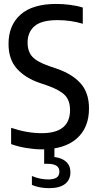

<svg xmlns="http://www.w3.org/2000/svg" viewBox="-20 -770 509 1002"><path d="M198 9.5Q161.5 9.5 118.2 2.5Q75 -4.5 38 -18V-103Q77.5 -89.5 118 -82.2Q158.5 -75 198 -75Q345.5 -75 345.5 -195.5Q345.5 -245.5 318.8 -273.2Q292 -301 226 -324L186.5 -337.5Q111.5 -363 68 -411.8Q24.5 -460.5 24.5 -541Q24.5 -638 87.2 -693.8Q150 -749.5 274 -749.5Q310 -749.5 347.2 -744.5Q384.5 -739.5 412 -730.5V-646Q381 -655.5 347.8 -660.2Q314.5 -665 281 -665Q197 -665 160.5 -633.8Q124 -602.5 124 -548Q124 -501 148.8 -474Q173.5 -447 235.5 -425.5L275 -412Q356 -384.5 400.2 -335.5Q444.5 -286.5 444.5 -204Q444.5 -103 380.2 -46.8Q316 9.5 198 9.5ZM236 212Q186.5 212 146.5 195V148.5Q170 158.5 191.5 162.5Q213 166.5 231.5 166.5Q259.5 166.5 274.8 157Q290 147.5 290 126Q290 104.5 274.2 94.8Q258.5 85 230.5 85H210.5V-10H264V49.5Q303 54 325.2 74.2Q347.5 94.5 347.5 129Q347.5 168.5 319.2 190.2Q291 212 236 212Z"/></svg>

Font: Encode Sans Condensed Condensed Medium
Style: Regular
Weight: 500
Width: 3
Designer: Multiple Designers
Foundry: Impallari Type
Version: Version 3.000; ttfautohint (v1.8.3) -l 8 -r 50 -G 200 -x 14 